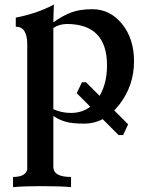

<svg xmlns="http://www.w3.org/2000/svg" viewBox="-20 -522 637 826"><path d="M285.6 283.2Q245.6 278.8 153.3 278.8Q81.1 278.8 36.1 283.2V239.3Q90.3 239.3 97.2 206.5V-331.5Q97.2 -407.2 47.9 -407.2V-446.3Q138.7 -463.4 211.9 -502.4Q209.5 -447.8 209.5 -425.8Q249 -454.1 285.9 -468.3Q322.8 -482.4 377 -482.4Q453.6 -482.4 505.1 -418.9Q556.6 -355.5 556.6 -258.8Q556.6 -153.3 493.2 -71.8Q429.7 9.8 342.8 9.8Q289.6 9.8 262.2 1.7Q234.9 -6.3 209.5 -22.9V196.3Q209.5 239.3 285.6 239.3ZM285.6 -36.1Q356.4 -36.1 398.4 -94.2Q440.4 -152.3 440.4 -240.7Q440.4 -418.9 266.6 -418.9Q232.9 -417.5 209.5 -401.9V-52.2Q244.6 -36.1 285.6 -36.1ZM509.8 59.1H490.2L310.1 -121.1L332.5 -168H350.1L531.2 12.7Z"/></svg>

Font: Kelvinch
Style: Bold
Weight: 700
Designer: Paul James Miller
Foundry: High-Logic / Made with FontCreator
Version: Version 3.501;March 28, 2021;FontCreator 13.0.0.2683 64-bit